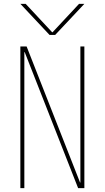

<svg xmlns="http://www.w3.org/2000/svg" viewBox="-20 -970 540 990"><path d="M415 -950.2 264.6 -790H235.4L85 -950.2H112.3L249 -803.7H251L387.7 -950.2ZM392.6 -29.3H394.5V-730.5H415V0H382.8L107.4 -701.2H105.5V0H85V-730.5H117.2Z"/></svg>

Font: Mgen+ 1m thin
Style: Regular
Weight: 100
Designer: [Source Han Sans]
Ryoko NISHIZUKA  (kana & ideographs); Paul D. Hunt (Latin, Greek & Cyrillic); Wenlong ZHANG  (bopomofo
Version: Version 1.059.20150602